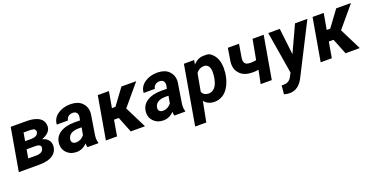

<svg xmlns="http://www.w3.org/2000/svg" viewBox="-24 -1279 4365 2235"><g transform="rotate(-20 2158.5 -161.5)"><path d="M267.1 0C407.7 0 489.3 -53.7 492.7 -154.8C492.7 -155.8 492.7 -156.7 492.7 -157.7C492.7 -210.4 457.5 -251.5 396.5 -267.6C468.8 -294.9 505.9 -334 507.8 -384.8C507.8 -386.7 507.8 -388.7 507.8 -390.6C507.8 -442.9 482.9 -480.5 433.1 -503.4C400.4 -518.6 358.9 -526.4 308.6 -527.8L102.1 -528.3L10.3 0ZM220.2 -415 305.7 -414.6C332 -413.6 349.1 -409.2 356.4 -401.9C364.3 -394.5 368.2 -385.7 368.2 -376C368.2 -372.6 367.7 -368.7 366.7 -364.7C360.4 -332.5 331.5 -315.4 279.3 -313.5L202.6 -314ZM304.7 -218.8C341.8 -217.3 360.8 -204.6 360.8 -179.7C360.8 -176.3 360.4 -172.4 359.4 -168C352.1 -132.3 321.8 -113.8 269.5 -112.3L168 -112.8L186.5 -219.2Z M996.1 0 996.6 -9.3C991.2 -23.9 988.3 -41 988.3 -61.5C988.3 -63.5 988.3 -65.4 988.3 -67.9L990.7 -99.1L1031.2 -352.1C1032.2 -359.9 1032.2 -367.2 1032.2 -374C1032.2 -418.5 1016.6 -456.5 985.4 -488.3C953.6 -520 908.2 -536.6 848.1 -538.1C846.7 -538.1 845.7 -538.1 844.2 -538.1C781.2 -538.1 728 -522.5 684.1 -491.7C640.6 -460.4 617.7 -419.4 615.2 -369.1L753.4 -369.6C761.7 -412.1 793.5 -434.1 833.5 -434.1C834.5 -434.1 835.9 -434.1 836.9 -434.1C869.6 -433.6 890.1 -415.5 893.6 -384.8C894 -381.3 894 -378.4 894 -375C894 -368.2 893.6 -361.3 892.1 -354L885.3 -322.3L820.8 -323.2C743.2 -323.2 681.6 -308.1 635.7 -277.3C589.4 -246.6 565.4 -202.1 563 -144.5C563 -142.1 563 -139.2 563 -136.7C563 -96.7 577.6 -62.5 606.9 -34.2C636.7 -5.4 674.3 9.3 720.7 9.8C722.2 9.8 724.1 9.8 725.6 9.8C773.4 9.8 816.9 -9.3 855.5 -47.9C855.5 -45.4 855.5 -43 855.5 -40.5C855.5 -24.9 856.9 -11.7 860.8 0ZM754.9 -97.2C720.2 -97.7 702.1 -118.7 702.1 -144.5C702.1 -147.5 702.6 -151.4 703.1 -154.8C705.1 -170.4 710 -183.6 718.3 -194.3C740.7 -224.1 777.3 -239.3 828.1 -240.7L876 -240.2L858.9 -148.9C830.1 -114.3 796.9 -97.2 759.3 -97.2C757.8 -97.2 756.3 -97.2 754.9 -97.2Z M1397 0H1573.2L1439 -269L1656.7 -527.8L1473.6 -528.3L1327.1 -329.6H1283.7L1318.8 -528.3H1180.7L1088.9 0H1227.1L1260.7 -194.8H1319.3Z M2072.3 0 2072.8 -9.3C2067.4 -23.9 2064.5 -41 2064.5 -61.5C2064.5 -63.5 2064.5 -65.4 2064.5 -67.9L2066.9 -99.1L2107.4 -352.1C2108.4 -359.9 2108.4 -367.2 2108.4 -374C2108.4 -418.5 2092.8 -456.5 2061.5 -488.3C2029.8 -520 1984.4 -536.6 1924.3 -538.1C1922.9 -538.1 1921.9 -538.1 1920.4 -538.1C1857.4 -538.1 1804.2 -522.5 1760.3 -491.7C1716.8 -460.4 1693.8 -419.4 1691.4 -369.1L1829.6 -369.6C1837.9 -412.1 1869.6 -434.1 1909.7 -434.1C1910.6 -434.1 1912.1 -434.1 1913.1 -434.1C1945.8 -433.6 1966.3 -415.5 1969.7 -384.8C1970.2 -381.3 1970.2 -378.4 1970.2 -375C1970.2 -368.2 1969.7 -361.3 1968.3 -354L1961.4 -322.3L1897 -323.2C1819.3 -323.2 1757.8 -308.1 1711.9 -277.3C1665.5 -246.6 1641.6 -202.1 1639.2 -144.5C1639.2 -142.1 1639.2 -139.2 1639.2 -136.7C1639.2 -96.7 1653.8 -62.5 1683.1 -34.2C1712.9 -5.4 1750.5 9.3 1796.9 9.8C1798.3 9.8 1800.3 9.8 1801.8 9.8C1849.6 9.8 1893.1 -9.3 1931.6 -47.9C1931.6 -45.4 1931.6 -43 1931.6 -40.5C1931.6 -24.9 1933.1 -11.7 1937 0ZM1831.1 -97.2C1796.4 -97.7 1778.3 -118.7 1778.3 -144.5C1778.3 -147.5 1778.8 -151.4 1779.3 -154.8C1781.2 -170.4 1786.1 -183.6 1794.4 -194.3C1816.9 -224.1 1853.5 -239.3 1904.3 -240.7L1952.1 -240.2L1935.1 -148.9C1906.2 -114.3 1873 -97.2 1835.4 -97.2C1834 -97.2 1832.5 -97.2 1831.1 -97.2Z M2663.6 -262.7C2665.5 -284.7 2666.5 -304.2 2666.5 -321.3C2666.5 -325.7 2666.5 -330.1 2666.5 -334C2664.6 -396 2649.4 -445.3 2620.6 -481.9C2591.8 -518.1 2564.5 -536.6 2537.6 -537.1C2511.2 -537.6 2497.1 -538.1 2495.6 -538.1C2445.8 -538.1 2402.3 -517.1 2365.2 -475.6L2374.5 -528.8L2247.6 -528.3L2121.1 203.1H2258.8L2307.1 -46.9C2336.9 -10.3 2377 8.8 2428.2 10.3C2430.2 10.3 2431.6 10.3 2433.6 10.3C2471.7 10.3 2506.3 0 2538.6 -20C2570.8 -40.5 2598.1 -72.3 2620.1 -115.2C2642.1 -158.2 2656.7 -207.5 2663.6 -262.7ZM2526.9 -272.9C2518.6 -212.9 2503.4 -169.4 2481.4 -143.1C2460 -117.2 2433.1 -104 2401.4 -104C2400.4 -104 2398.9 -104 2397.9 -104C2358.4 -105.5 2332.5 -122.6 2320.3 -155.3L2359.9 -373C2384.8 -406.7 2416.5 -423.8 2454.6 -423.8C2456.1 -423.8 2457.5 -423.8 2459 -423.8C2505.9 -422.4 2529.8 -383.3 2529.8 -324.7C2529.8 -323.2 2529.8 -321.3 2529.8 -319.8Z M3235.8 -528.3H3098.1L3051.8 -279.8C3025.4 -275.4 3002.9 -273.4 2984.9 -273.4C2982.4 -273.4 2980 -273.4 2977.5 -273.4C2946.8 -274.4 2926.8 -280.8 2916.5 -292.5C2906.2 -304.2 2900.9 -319.8 2900.9 -339.4C2900.9 -346.2 2901.4 -353 2902.3 -360.8L2930.2 -528.3H2792L2765.1 -361.3C2764.2 -352.1 2763.7 -343.3 2763.7 -334.5C2763.7 -284.7 2781.2 -243.2 2815.9 -209.5C2850.6 -176.3 2902.8 -159.7 2971.7 -159.7C2992.7 -159.7 3015.6 -162.1 3040 -167L3006.3 0H3144Z M3435.1 -528.3H3292.5L3378.9 -7.3L3348.6 48.8C3328.6 81.5 3297.4 98.1 3254.9 98.1C3253.4 98.1 3251.5 98.1 3250 98.1L3231 97.2L3220.7 204.6C3249.5 211.4 3272 214.8 3287.1 214.8C3365.2 214.8 3423.8 172.9 3468.3 79.6L3777.3 -528.3H3624L3473.1 -201.2Z M4057.6 0H4233.9L4099.6 -269L4317.4 -527.8L4134.3 -528.3L3987.8 -329.6H3944.3L3979.5 -528.3H3841.3L3749.5 0H3887.7L3921.4 -194.8H3980Z"/></g></svg>

Font: Roboto
Style: Bold Italic
Weight: 700
Italic angle: -12°
Designer: Google
Version: Version 2.137; 2017